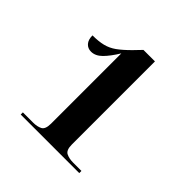

<svg xmlns="http://www.w3.org/2000/svg" viewBox="-126 -916 626 626"><g transform="rotate(45 186.5 -603.0)"><path d="M56 -387V-397H103Q122 -397 134.5 -403.5Q147 -410 147 -436V-760Q128 -729 110.5 -711.5Q93 -694 73 -694Q58 -694 48.5 -704.5Q39 -715 39 -735Q67 -735 87 -740Q107 -745 124.5 -757.5Q142 -770 165 -793L190 -819H243V-436Q243 -410 256 -403.5Q269 -397 288 -397H326V-387Z"/></g></svg>

Font: Noto Serif Display SemiCondensed
Style: Bold
Weight: 700
Width: 4
Designer: Monotype Design Team
Foundry: Monotype Imaging Inc.
Version: Version 2.009